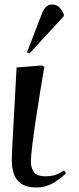

<svg xmlns="http://www.w3.org/2000/svg" viewBox="-20 -811 349 845"><path d="M141 14Q96 14 72.5 -3Q49 -20 40.5 -47Q32 -74 32 -104Q32 -126 35 -185.5Q38 -245 43 -330Q48 -415 53 -514L164 -523L175 -517Q166 -465 156 -403Q146 -341 137 -280.5Q128 -220 122 -171.5Q116 -123 116 -97Q116 -75 128 -55Q140 -35 183 -35Q201 -35 219.5 -40Q238 -45 262 -61L270 -48Q242 -21 210.5 -3.5Q179 14 141 14ZM110 -576 99 -581 162 -745Q171 -768 181 -779.5Q191 -791 210 -791Q229 -791 241 -779Q253 -767 261 -747V-740Z"/></svg>

Font: Literata 72pt Medium
Style: Italic
Weight: 500
Italic angle: -2°
Designer: Latin by Veronika Burian and Jose Scaglione. Greek by Irene Vlachou. Cyrillic by Vera Evstafieva
Foundry: TypeTogether
Version: Version 3.002